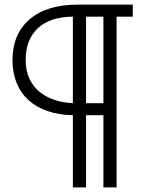

<svg xmlns="http://www.w3.org/2000/svg" viewBox="-20 -730 640 830"><path d="M34 -470Q34 -583 108 -646.5Q182 -710 316 -710H554V-658H484V80H427V-232H352V80H295V-232Q235 -233 186.5 -249.5Q138 -266 104 -296.5Q70 -327 52 -371Q34 -415 34 -470ZM91 -471Q91 -424 107 -390Q123 -356 151 -333Q179 -310 216 -298Q253 -286 295 -284V-658Q195 -657 143 -607.5Q91 -558 91 -471ZM427 -658H352V-284H427Z"/></svg>

Font: Rising Sun Light
Style: Regular
Weight: 300
Designer: Matt McInerney, Pablo Impallari, Rodrigo Fuenzalida (Raleway font), Stephen Hutchings (Greek), Cristiano Sobral (main ch
Foundry: The Rising Sun Project Authors
Version: Version 4.327; ttfautohint (v1.8.4.7-5d5b-dirty)